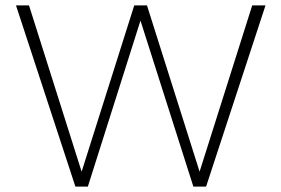

<svg xmlns="http://www.w3.org/2000/svg" viewBox="-20 -688 1037 708"><path d="M258 0 39 -668H87L281 -55L475 -668H522L716 -55L910 -668H959L740 0H693L498 -612L304 0Z"/></svg>

Font: Gantari ExtraLight
Style: Regular
Weight: 250
Designer: Anugrah Pasau
Foundry: Lafontype
Version: Version 1.000